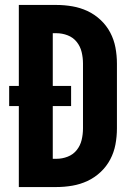

<svg xmlns="http://www.w3.org/2000/svg" viewBox="-20 -755 540 775"><path d="M56 0V-327H17V-408H56V-735H208Q240 -735 272 -729.5Q304 -724 333 -710.5Q362 -697 386 -674.5Q410 -652 425 -623.5Q440 -595 446 -563Q452 -531 452 -498V-237Q452 -204 446 -172Q440 -140 425 -111.5Q410 -83 386 -60.5Q362 -38 333 -24.5Q304 -11 272 -5.5Q240 0 207 0ZM193 -114H208Q231 -114 253 -122.5Q275 -131 289.5 -149Q304 -167 309.5 -190Q315 -213 315 -237V-499Q315 -522 309.5 -545Q304 -568 289.5 -586Q275 -604 253 -612.5Q231 -621 207 -621H193V-408H267V-327H193Z"/></svg>

Font: Iosevka Term Curly Heavy
Style: Regular
Weight: 900
Designer: Belleve Invis
Foundry: Belleve Invis
Version: Version 32.3.0